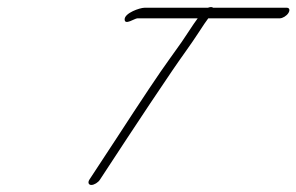

<svg xmlns="http://www.w3.org/2000/svg" viewBox="-20 -487 841 545"><path d="M263.7 23 339.8 -93C384.3 -161 428.8 -227 469.3 -287C498.5 -330 520.8 -359 546 -398C555.9 -414 564.8 -426 571.2 -435H774.2C782.2 -435 793.7 -442 798.6 -450C803.6 -458 802 -465 794 -465H585C583.5 -466 582 -467 579 -467C576 -467 573.5 -466 570 -465H390C377 -465 333.6 -450 333.8 -432C333.9 -414 362.2 -435 370.2 -435H541.2C534.8 -426 525.9 -414 516.5 -399C507.1 -384 489.3 -358 461.6 -320C433.9 -282 383.9 -207 309.8 -93L233.7 23C228.7 31 231.3 38 239.3 38C247.3 38 258.7 31 263.7 23Z"/></svg>

Font: MewTooHand
Style: UltimateIta
Weight: 400
Designer: Mew Too, Robert Jablonski
Version: Version 0.77